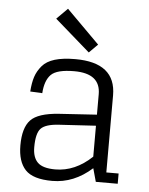

<svg xmlns="http://www.w3.org/2000/svg" viewBox="-57 -874 726 934"><g transform="rotate(5 306.0 -406.5)"><path d="M445 0H552V-50H492V-426Q492 -586 294 -586Q234 -586 194 -574Q154 -562 132.5 -536.5Q111 -511 101.5 -482Q92 -453 89 -410L148 -407Q152 -469 180.5 -498Q209 -527 294 -527Q422 -527 422 -426V-326L237 -314Q136 -307 100 -269Q64 -231 64 -145Q64 -66 101.5 -26Q139 14 233 14Q339 14 427 -65ZM243 -43Q182 -43 157 -67.5Q132 -92 132 -142Q132 -210 154.5 -233.5Q177 -257 241 -261L422 -272V-121Q340 -43 243 -43ZM356 -624 184 -774 237 -827 398 -666Z"/></g></svg>

Font: Glegoo
Style: Regular
Weight: 400
Version: Version 2.0.1; ttfautohint (v0.9) -r 48 -G 60